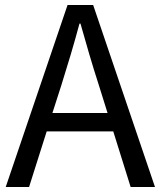

<svg xmlns="http://www.w3.org/2000/svg" viewBox="-20 -753 647 773"><path d="M191 -298 227 -410C253 -493 277 -572 300 -658H304C328 -573 351 -493 378 -410L413 -298ZM506 0H604L355 -733H252L3 0H97L168 -224H436Z"/></svg>

Font: Noto Sans JP Regular
Style: Regular
Weight: 400
Designer: Ryoko NISHIZUKA (kana & ideographs); Paul D. Hunt (Latin, Greek & Cyrillic); Wenlong ZHANG (bopomofo); Sandoll Communica
Foundry: Adobe Systems Incorporated
Version: Version 1.004;PS 1.004;hotconv 1.0.82;makeotf.lib2.5.63406